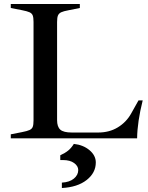

<svg xmlns="http://www.w3.org/2000/svg" viewBox="-20 -693 742 962"><path d="M34 -20 90 -31Q116 -36 128 -41.5Q140 -47 144 -57.5Q148 -68 148 -90V-583Q148 -605 144 -615.5Q140 -626 128 -631.5Q116 -637 90 -642L34 -653V-673H380V-653L325 -642Q298 -637 286.5 -631.5Q275 -626 270.5 -615.5Q266 -605 266 -583V-91Q266 -58 282 -43.5Q298 -29 340 -29H472Q528 -29 570.5 -55Q613 -81 637 -124L674 -190H695Q668 -82 667 0H34ZM290 222Q328 220 350 202Q372 184 372 159Q372 139 351.5 124Q331 109 296 109H282V85Q306 74 321.5 61.5Q337 49 350 28Q397 33 428.5 59.5Q460 86 460 121Q460 173 414 209Q368 245 290 249Z"/></svg>

Font: Ibarra Real Nova SemiBold
Style: Regular
Weight: 600
Designer: Jose Maria Ribagorda & Octavio Pardo
Foundry: Jose Maria Ribagorda
Version: Version 1.014